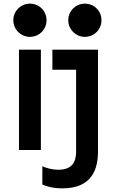

<svg xmlns="http://www.w3.org/2000/svg" viewBox="-20 -822 640 1052"><path d="M84 0H204V-550H84ZM517 7V-550H267V-440H397V7C397 57 382 108 300 108C263 108 233 98 212 89V189C234 199 269 210 322 210C484 210 517 105 517 7ZM53 -711C53 -661 94 -620 144 -620C195 -620 235 -661 235 -711C235 -762 195 -802 144 -802C94 -802 53 -762 53 -711ZM354 -711C354 -661 395 -620 445 -620C496 -620 536 -661 536 -711C536 -762 496 -802 445 -802C395 -802 354 -762 354 -711Z"/></svg>

Font: CommitMono
Style: Bold
Weight: 700
Monospace: yes
Designer: Eigil Nikolajsen
Foundry: Eigil Nikolajsen
Version: Version 1.143